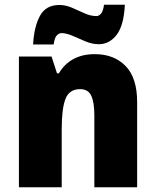

<svg xmlns="http://www.w3.org/2000/svg" viewBox="-20 -792 658 812"><path d="M381 -563Q462 -563 511 -513Q560 -463 560 -360V0H379V-304Q379 -359 366 -387Q353 -415 319 -415Q273 -415 257 -374Q241 -333 241 -246V0H60V-553H198L221 -482H229Q252 -521 290 -542Q328 -563 381 -563ZM120 -604Q124 -679 149 -725Q174 -771 231 -771Q257 -771 284 -759.5Q311 -748 337 -736Q363 -724 388 -724Q398 -724 407 -734Q416 -744 420 -772H508Q504 -685 473.5 -645Q443 -605 398 -605Q370 -605 341.5 -617Q313 -629 287 -640.5Q261 -652 239 -652Q231 -652 221 -643Q211 -634 207 -604Z"/></svg>

Font: Noto Sans Gurmukhi SemiCondensed Black
Style: Regular
Weight: 900
Width: 4
Designer: Jelle Bosma - Monotype Design Team
Foundry: Monotype Imaging Inc.
Version: Version 2.004; ttfautohint (v1.8.4.7-5d5b)